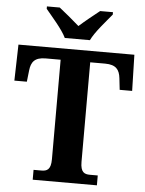

<svg xmlns="http://www.w3.org/2000/svg" viewBox="-61 -979 775 1028"><g transform="rotate(5 326.5 -465.5)"><path d="M259 -771H394C415 -816 473 -880 504 -918V-931H435C407 -909 356 -868 326 -841C296 -868 246 -909 218 -931H149V-918C180 -880 238 -816 259 -771ZM154 0H499V-53H457C428 -53 406 -61 406 -118V-653H486C546 -653 564 -626 569 -582L576 -520H643L638 -714H15L10 -520H77L84 -582C89 -626 107 -653 167 -653H247V-118C247 -61 225 -53 196 -53H154Z"/></g></svg>

Font: Noto Serif Test
Style: Bold
Weight: 700
Version: Version 1.000